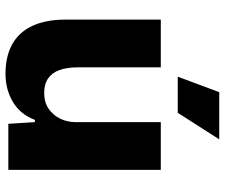

<svg xmlns="http://www.w3.org/2000/svg" viewBox="-78 -708 797 680"><g transform="rotate(90 320.0 -368.5)"><path d="M242 10Q179 10 136 -14.5Q93 -39 71.5 -86.5Q50 -134 50 -201V-540H219V-247Q219 -208 228.5 -181.5Q238 -155 258 -141Q278 -127 310 -127Q343 -127 366 -143Q389 -159 401 -184Q413 -209 413 -238V-540H582V0H419L413 -94H405Q386 -43 342 -16.5Q298 10 242 10ZM252 -600 307 -747H474L380 -600Z"/></g></svg>

Font: Mona Sans ExtraLight ExtraBold
Style: Regular
Weight: 800
Version: Version 2.000